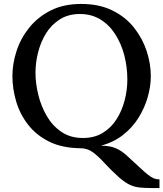

<svg xmlns="http://www.w3.org/2000/svg" viewBox="-20 -736 829 974"><path d="M753 218Q714 218 687 215Q660 212 636.5 200.5Q613 189 583 163Q539 123 508.5 89.5Q478 56 450.5 36Q423 16 388 16Q295 15 229.5 -17.5Q164 -50 122.5 -103.5Q81 -157 62 -221.5Q43 -286 43 -350Q43 -413 64 -477.5Q85 -542 128.5 -596Q172 -650 237.5 -683Q303 -716 392 -716Q483 -716 550 -683Q617 -650 660 -595.5Q703 -541 724 -477Q745 -413 745 -350Q745 -297 729 -242Q713 -187 682 -137.5Q651 -88 603.5 -51Q556 -14 492 3Q518 3 540 7.5Q562 12 584.5 24.5Q607 37 635 64Q670 96 693 117.5Q716 139 731.5 151Q747 163 760 168.5Q773 174 789 174V218ZM401 -36Q459 -36 501.5 -62Q544 -88 571.5 -131.5Q599 -175 612.5 -227.5Q626 -280 626 -332Q626 -396 610.5 -455.5Q595 -515 564.5 -562.5Q534 -610 489 -637.5Q444 -665 385 -665Q327 -665 284 -638Q241 -611 214 -567.5Q187 -524 173.5 -471.5Q160 -419 160 -366Q160 -314 174 -256Q188 -198 217 -148Q246 -98 291.5 -67Q337 -36 401 -36Z"/></svg>

Font: Lora Medium
Style: Regular
Weight: 500
Designer: Olga Karpushina, Alexei Vanyashin (Cyrillic)
Foundry: Cyreal
Version: Version 3.004